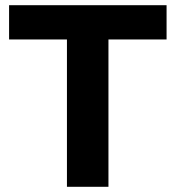

<svg xmlns="http://www.w3.org/2000/svg" viewBox="-20 -720 677 740"><path d="M238 0V-605L275 -568H15V-700H622V-568H362L398 -605V0Z"/></svg>

Font: MOST Montserrat
Style: Bold
Weight: 700
Designer: Julieta Ulanovsky
Foundry: Julieta Ulanovsky
Version: Version 8.000;March 11, 2024;FontCreator 15.0.0.2926 64-bit